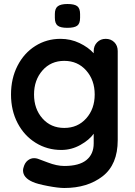

<svg xmlns="http://www.w3.org/2000/svg" viewBox="-20 -739 673 959"><path d="M568 -484V-39Q568 83 492.5 141.5Q417 200 301 200Q271 200 218.5 190Q166 180 144 170Q95 149 95 112Q95 105 98 96Q104 74 118.5 62.5Q133 51 150 51Q160 51 169 54Q173 55 218.5 72.5Q264 90 301 90Q375 90 411.5 60.5Q448 31 448 -23V-71Q426 -40 381.5 -15Q337 10 286 10Q216 10 158.5 -25.5Q101 -61 68 -124Q35 -187 35 -267Q35 -347 67.5 -410.5Q100 -474 156.5 -509.5Q213 -545 282 -545Q333 -545 377 -524Q421 -503 448 -473V-484Q448 -510 465 -527.5Q482 -545 508 -545Q534 -545 551 -528Q568 -511 568 -484ZM453 -267Q453 -339 410.5 -387Q368 -435 301 -435Q234 -435 192 -387Q150 -339 150 -267Q150 -195 192 -147.5Q234 -100 301 -100Q368 -100 410.5 -147.5Q453 -195 453 -267ZM254 -650V-669Q254 -697 269 -708Q284 -719 317 -719Q352 -719 366 -708Q380 -697 380 -669V-650Q380 -621 365.5 -610.5Q351 -600 316 -600Q282 -600 268 -611Q254 -622 254 -650Z"/></svg>

Font: Quicksand
Style: Bold
Weight: 700
Version: Version 3.000